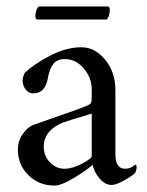

<svg xmlns="http://www.w3.org/2000/svg" viewBox="-20 -574 461 602"><path d="M314.5 -512.7Q314.5 -512.7 95.7 -512.7Q88.9 -516.1 91.8 -532.5Q94.7 -548.8 101.6 -553.7H320.3Q325.7 -550.3 323.7 -535.4Q321.8 -520.5 314.5 -512.7ZM182.6 -44.9Q206.5 -44.9 237.1 -60.8Q267.6 -76.7 267.6 -85V-217.8Q191.9 -195.3 176.8 -189.5Q148.9 -178.7 133.1 -159.4Q117.2 -140.1 117.2 -113.3Q117.2 -85.9 136.2 -65.4Q155.3 -44.9 182.6 -44.9ZM235.4 -425.8Q277.8 -425.8 309.8 -386.7Q341.8 -347.7 341.8 -292V-90.8Q341.8 -44.9 372.1 -44.9Q376.5 -44.9 380.6 -45.7Q384.8 -46.4 387.7 -47.6Q390.6 -48.8 393.8 -50.5Q397 -52.2 398.7 -53.5Q400.4 -54.7 402.1 -56.2Q403.8 -57.6 404.3 -57.6Q408.2 -57.6 408.2 -49.8Q408.2 -39.6 403.3 -31.2Q392.1 -21 367.9 -7.6Q343.8 5.9 330.1 5.9Q309.6 5.9 292.5 -13.9Q275.4 -33.7 270.5 -57.6Q256.3 -43.5 214.6 -17.8Q172.9 7.8 150.4 7.8Q102.1 7.8 69.1 -24.7Q36.1 -57.1 36.1 -104.5Q36.1 -132.3 51.5 -154.1Q66.9 -175.8 85 -182.6Q101.1 -188.5 143.6 -203.1Q186 -217.8 214.6 -228Q243.2 -238.3 255.9 -244.1Q263.2 -247.1 265.4 -251.5Q267.6 -255.9 267.6 -268.6V-294.9Q267.6 -329.6 242.9 -359.1Q218.3 -388.7 183.6 -388.7Q159.2 -388.7 147.2 -373.8Q135.3 -358.9 129.9 -328.1Q121.6 -281.2 84 -281.2Q69.3 -281.2 60.1 -293.9Q50.8 -306.6 50.8 -322.3Q50.8 -326.2 53 -334.2Q55.2 -342.3 57.6 -345.7Q87.9 -374 137.9 -399.9Q188 -425.8 235.4 -425.8Z"/></svg>

Font: Amiri
Style: Regular
Weight: 400
Designer: Khaled Hosny
Version: Version 000.108